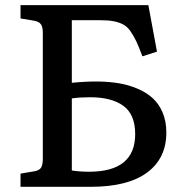

<svg xmlns="http://www.w3.org/2000/svg" viewBox="-20 -720 704 740"><path d="M59.1 0V-50.8L113.8 -60.1Q132.3 -63.5 138.7 -74.5Q145 -85.4 145 -108.9V-595.2Q145 -615.2 137.9 -626Q130.9 -636.7 111.8 -640.1L59.1 -648.9V-700.2H551.8L585 -521L528.8 -502.9Q515.1 -540 504.9 -561.5Q494.6 -583 482.2 -600.6Q469.7 -618.2 453.9 -626.2Q438 -634.3 417.5 -638.2Q397 -642.1 366.2 -642.1H256.8V-400.9Q315.4 -406.7 362.8 -405.8Q404.3 -404.8 440.2 -398.7Q476.1 -392.6 510 -378.2Q543.9 -363.8 568.1 -342Q592.3 -320.3 606.7 -286.4Q621.1 -252.4 621.1 -209Q621.1 -109.9 546.9 -54.9Q472.7 0 329.1 0ZM323.2 -58.1Q501 -58.1 501 -203.1Q501 -278.8 455.6 -312Q410.2 -345.2 327.1 -345.2Q288.1 -345.2 256.8 -340.8V-63Q287.1 -58.1 323.2 -58.1Z"/></svg>

Font: Literata Book Medium
Style: Regular
Weight: 500
Designer: Latin by Veronika Burian and Jose Scaglione. Greek by Irene Vlachou. Cyrillic by Vera Evstafieva
Foundry: TypeTogether
Version: Version 2.003;PS 002.003;hotconv 1.0.88;makeotf.lib2.5.64775